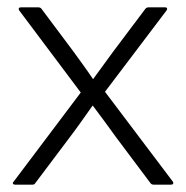

<svg xmlns="http://www.w3.org/2000/svg" viewBox="-20 -503 507 523"><path d="M21 0Q17 0 15.5 -2.5Q14 -5 17 -8L200 -251L32 -475Q30 -478 31.5 -480.5Q33 -483 36 -483H84Q90 -483 93 -479L182 -360Q195 -342 208 -324Q221 -306 233 -288H234Q247 -306 261 -325Q275 -344 288 -362L376 -479Q379 -483 385 -483H430Q434 -483 435 -480.5Q436 -478 434 -475L266 -253L451 -8Q453 -5 451.5 -2.5Q450 0 446 0H399Q393 0 390 -4L297 -128Q281 -150 265 -172Q249 -194 233 -215H232Q217 -194 201.5 -172Q186 -150 170 -129L76 -4Q74 0 68 0Z"/></svg>

Font: Sofia Sans Light
Style: Regular
Weight: 300
Designer: Botio Nikoltchev, Ani Petrova
Foundry: lettersoup
Version: Version 4.100; ttfautohint (v1.8.3)